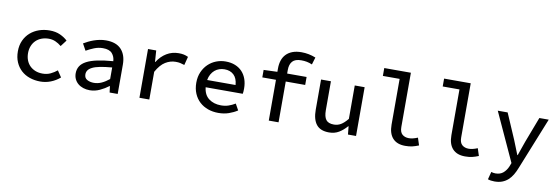

<svg xmlns="http://www.w3.org/2000/svg" viewBox="-63 -1206 5525 1896"><g transform="rotate(10 2700.0 -258.0)"><path d="M345 12Q288 12 238.5 -5Q189 -22 153 -55Q117 -88 96.5 -135.5Q76 -183 76 -244Q76 -305 98 -353Q120 -401 158 -434Q196 -467 245.5 -484Q295 -501 351 -501Q411 -501 456 -480.5Q501 -460 531 -431L483 -368Q454 -392 423 -405.5Q392 -419 356 -419Q317 -419 284 -406.5Q251 -394 227.5 -371Q204 -348 191 -315.5Q178 -283 178 -244Q178 -205 190.5 -172.5Q203 -140 226.5 -117Q250 -94 282 -81.5Q314 -69 353 -69Q398 -69 433.5 -86Q469 -103 498 -127L541 -63Q499 -27 449 -7.5Q399 12 345 12Z M841 12Q806 12 775.5 2Q745 -8 723 -26.5Q701 -45 688.5 -71Q676 -97 676 -129Q676 -170 695.5 -201Q715 -232 756.5 -254Q798 -276 863.5 -290Q929 -304 1021 -311Q1019 -356 991.5 -388Q964 -420 899 -420Q854 -420 811.5 -403Q769 -386 733 -365L696 -432Q716 -444 741 -456.5Q766 -469 794.5 -479Q823 -489 853.5 -495Q884 -501 916 -501Q1018 -501 1069 -446Q1120 -391 1120 -294V0H1039L1031 -63H1028Q989 -33 940.5 -10.5Q892 12 841 12ZM869 -67Q908 -67 945.5 -84Q983 -101 1021 -132V-248Q949 -242 901 -232.5Q853 -223 824.5 -208.5Q796 -194 784 -176Q772 -158 772 -136Q772 -99 800.5 -83Q829 -67 869 -67Z M1338 0V-489H1420L1428 -375H1431Q1469 -435 1523.5 -468Q1578 -501 1644 -501Q1673 -501 1695 -496.5Q1717 -492 1740 -481L1718 -396Q1693 -404 1675 -408Q1657 -412 1629 -412Q1576 -412 1527 -382Q1478 -352 1437 -278V0Z M2130 12Q2074 12 2026 -5Q1978 -22 1942 -55Q1906 -88 1885.5 -136Q1865 -184 1865 -245Q1865 -305 1886 -352.5Q1907 -400 1941.5 -433Q1976 -466 2021 -483.5Q2066 -501 2115 -501Q2169 -501 2211 -484Q2253 -467 2281.5 -436.5Q2310 -406 2325 -363.5Q2340 -321 2340 -270Q2340 -254 2339 -240Q2338 -226 2336 -216H1964Q1972 -140 2021.5 -103Q2071 -66 2143 -66Q2184 -66 2218 -77.5Q2252 -89 2285 -109L2320 -46Q2282 -21 2234.5 -4.5Q2187 12 2130 12ZM2118 -423Q2090 -423 2065 -414.5Q2040 -406 2020 -389Q2000 -372 1986 -347Q1972 -322 1966 -289H2251Q2246 -356 2210.5 -389.5Q2175 -423 2118 -423Z M2635 0V-409H2498V-484L2635 -489V-523Q2635 -567 2647 -603.5Q2659 -640 2684 -666Q2709 -692 2747 -706.5Q2785 -721 2837 -721Q2910 -721 2980 -693L2958 -620Q2930 -632 2904.5 -637Q2879 -642 2848 -642Q2787 -642 2760 -611.5Q2733 -581 2733 -525V-489H2928V-409H2733V0Z M3240 12Q3153 12 3113 -38.5Q3073 -89 3073 -186V-489H3172V-199Q3172 -134 3195 -103.5Q3218 -73 3274 -73Q3312 -73 3343.5 -91.5Q3375 -110 3411 -154V-489H3510V0H3429L3421 -81H3417Q3381 -39 3338.5 -13.5Q3296 12 3240 12Z M4004 12Q3922 12 3879 -35Q3836 -82 3836 -171V-630H3668V-709H3935V-165Q3935 -114 3960.5 -91.5Q3986 -69 4027 -69Q4065 -69 4115 -90L4139 -16Q4104 -2 4074.5 5Q4045 12 4004 12Z M4604 12Q4522 12 4479 -35Q4436 -82 4436 -171V-630H4268V-709H4535V-165Q4535 -114 4560.5 -91.5Q4586 -69 4627 -69Q4665 -69 4715 -90L4739 -16Q4704 -2 4674.5 5Q4645 12 4604 12Z M4934 205Q4916 205 4898.5 202.5Q4881 200 4867 195L4887 118Q4896 121 4907 123Q4918 125 4929 125Q4978 125 5008 98.5Q5038 72 5055 31L5068 -3L4845 -489H4944L5054 -234Q5068 -201 5082 -164Q5096 -127 5111 -91H5115Q5127 -126 5140 -163Q5153 -200 5165 -234L5262 -489H5356L5147 31Q5132 70 5113 102Q5094 134 5068.5 157Q5043 180 5010 192.5Q4977 205 4934 205Z"/></g></svg>

Font: SauceCodePro Nerd Font Mono
Style: Regular
Weight: 500
Monospace: yes
Designer: Paul D. Hunt, Teo Tuominen
Foundry: Adobe Systems Incorporated
Version: Version 2.030;PS 1.000;hotconv 16.6.51;makeotf.lib2.5.65220;